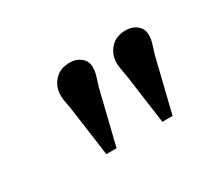

<svg xmlns="http://www.w3.org/2000/svg" viewBox="-59 -896 538 472"><g transform="rotate(-30 210.0 -660.0)"><path d="M161 -540H132L112 -685Q106 -712 107 -725Q108 -747 123.5 -763.5Q139 -780 166 -780Q185 -780 198 -769Q211 -758 210 -740Q210 -730 206.5 -718.5Q203 -707 198 -691ZM320 -540H291L271 -685Q265 -712 266 -725Q267 -747 282.5 -763.5Q298 -780 325 -780Q344 -780 357 -769Q370 -758 369 -740Q369 -730 365.5 -718.5Q362 -707 357 -691Z"/></g></svg>

Font: Literata 36pt Medium
Style: Italic
Weight: 500
Italic angle: -2°
Designer: Latin by Veronika Burian and Jose Scaglione. Greek by Irene Vlachou. Cyrillic by Vera Evstafieva
Foundry: TypeTogether
Version: Version 3.002